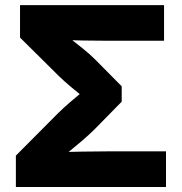

<svg xmlns="http://www.w3.org/2000/svg" viewBox="-20 -748 728 768"><path d="M43.5 0V-125.5L212.9 -295.9Q232.9 -315.4 260.7 -339.6Q288.6 -363.8 315.9 -386Q343.3 -408.2 361.8 -422.4V-321.8Q343.3 -335.9 316.2 -357.4Q289.1 -378.9 261.5 -402.3Q233.9 -425.8 213.9 -445.3L60.1 -597.7V-727.5H636.2V-585H410.2Q362.8 -585 313.5 -585.9Q264.2 -586.9 219.7 -588.4L209 -634.8Q230 -617.7 256.8 -596.9Q283.7 -576.2 311 -554.2Q338.4 -532.2 360.4 -510.3L466.8 -402.8V-341.3L360.4 -232.9Q337.4 -210 309.6 -186Q281.7 -162.1 254.9 -140.6Q228 -119.1 207 -101.6L215.3 -139.6Q261.2 -140.6 311.3 -141.6Q361.3 -142.6 410.2 -142.6H644V0Z"/></svg>

Font: Inter 18pt ExtraBold
Style: Regular
Weight: 800
Designer: Rasmus Andersson
Foundry: rsms
Version: Version 4.001;git-66647c0bb